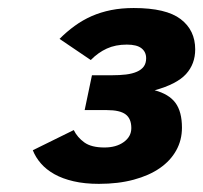

<svg xmlns="http://www.w3.org/2000/svg" viewBox="-20 -762 502 474"><path d="M429.2 -446.8Q429.2 -416 415 -390.6Q400.9 -365.2 374.5 -346.9Q348.1 -328.6 310.1 -318.4Q272 -308.1 224.1 -308.1Q189 -308.1 161.6 -314.5Q134.3 -320.8 114.3 -332Q94.2 -343.3 81.1 -358.4Q67.9 -373.5 61 -391.1L162.1 -440.9Q170.9 -422.9 188.2 -410.4Q205.6 -397.9 237.8 -397.9Q267.1 -397.9 285.6 -411.4Q304.2 -424.8 304.2 -445.8Q304.2 -469.2 290 -479.7Q275.9 -490.2 244.1 -490.2H189L207 -576.2H255.9Q275.4 -576.2 291.3 -578.1Q307.1 -580.1 318.1 -585Q329.1 -589.8 335 -597.9Q340.8 -606 340.8 -618.2Q340.8 -633.8 329.3 -642.8Q317.9 -651.9 293 -651.9Q265.1 -651.9 243.7 -642.1Q222.2 -632.3 204.1 -613.8L127 -666Q145 -684.1 164.6 -698.2Q184.1 -712.4 206.3 -722.2Q228.5 -731.9 254.2 -737.1Q279.8 -742.2 310.1 -742.2Q390.1 -742.2 426 -714.8Q461.9 -687.5 461.9 -640.1Q461.9 -604 439.2 -579.1Q416.5 -554.2 361.8 -539.1Q397 -529.8 413.1 -508.1Q429.2 -486.3 429.2 -446.8Z"/></svg>

Font: Lorenzo Sans
Style: Bold Italic
Weight: 700
Italic angle: -12°
Foundry: Intel Corporation
Version: Version 1.00; ttfautohint (v1.5)